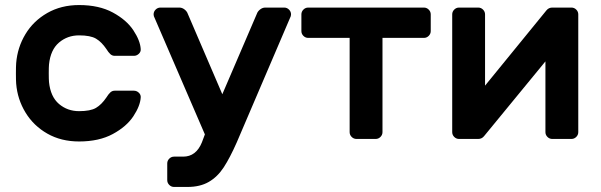

<svg xmlns="http://www.w3.org/2000/svg" viewBox="-20 -550 2378 760"><path d="M43 0ZM293 -110Q338 -110 360 -123Q382 -136 401 -164Q409 -177 416.5 -184Q424 -191 434 -191H510Q521 -191 529.5 -183Q538 -175 537 -164Q535 -131 508 -90Q481 -49 426.5 -19.5Q372 10 293 10Q222 10 167.5 -21Q113 -52 81 -104.5Q49 -157 44 -219Q43 -231 43 -259Q43 -288 44 -300Q49 -362 80.5 -414.5Q112 -467 167 -498.5Q222 -530 293 -530Q372 -530 426.5 -500.5Q481 -471 508 -430Q535 -389 537 -356Q538 -345 529.5 -337Q521 -329 510 -329H434Q424 -329 416.5 -336Q409 -343 401 -356Q382 -384 360 -397Q338 -410 293 -410Q247 -410 213.5 -381.5Q180 -353 174 -295Q173 -285 173 -260Q173 -235 174 -225Q180 -167 213.5 -138.5Q247 -110 293 -110Z M791 -18 589 -486Q588 -489 588 -493Q588 -504 596 -512Q604 -520 615 -520H690Q701 -520 710.5 -512.5Q720 -505 723 -496L860 -177L997 -496Q1000 -505 1009.5 -512.5Q1019 -520 1030 -520H1105Q1116 -520 1124 -512Q1132 -504 1132 -493Q1132 -489 1131 -486L917 14Q890 75 865.5 112.5Q841 150 806.5 170Q772 190 722 190H669Q658 190 650 182Q642 174 642 163V97Q642 86 650 78Q658 70 669 70H705Q756 70 779 14Z M1685 -493V-427Q1685 -416 1677 -408Q1669 -400 1658 -400H1494V-27Q1494 -16 1486 -8Q1478 0 1467 0H1391Q1380 0 1372 -8Q1364 -16 1364 -27V-400H1200Q1189 -400 1181 -408Q1173 -416 1173 -427V-493Q1173 -504 1181 -512Q1189 -520 1200 -520H1658Q1669 -520 1677 -512Q1685 -504 1685 -493Z M2139 -27V-307L1896 -11Q1887 0 1873 0H1797Q1786 0 1778 -8Q1770 -16 1770 -27V-493Q1770 -504 1778 -512Q1786 -520 1797 -520H1873Q1884 -520 1892 -512Q1900 -504 1900 -493V-211L2143 -509Q2152 -520 2166 -520H2242Q2253 -520 2261 -512Q2269 -504 2269 -493V-27Q2269 -16 2261 -8Q2253 0 2242 0H2166Q2155 0 2147 -8Q2139 -16 2139 -27Z"/></svg>

Font: Hezaedrus Medium
Style: Regular
Weight: 500
Designer: Hubert & Fischer
Foundry: Hubert & Fischer
Version: Version 1.10;September 3, 2019;FontCreator 11.5.0.2425 64-bi